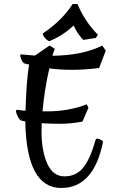

<svg xmlns="http://www.w3.org/2000/svg" viewBox="-20 -904 582 957"><path d="M421 -367 391 -298Q333 -287 280 -287Q227 -287 188 -290Q187 -276 187 -250Q187 -152 215.5 -88.5Q244 -25 301.5 -25Q359 -25 394 -67.5Q429 -110 456 -205Q458 -213 463 -213Q477 -213 494 -199Q448 33 285 33Q112 33 106 -299L86 -303Q77 -306 68.5 -323.5Q60 -341 59 -351L64 -357Q91 -353 107 -352Q112 -506 125 -582L101 -588Q92 -594 86.5 -607.5Q81 -621 81 -627Q81 -633 83 -633L154 -627L227 -677L253 -661L241 -626Q393 -628 490 -677L507 -651L474 -565Q404 -556 341 -556Q278 -556 226 -563Q202 -461 192 -349H215Q323 -349 412 -384ZM366 -884Q403 -796 468 -731L458 -715L395 -705Q366 -735 347 -777Q292 -725 226 -699Q218 -700 205.5 -713.5Q193 -727 193 -737Q289 -801 342 -884Z"/></svg>

Font: Julee
Style: Regular
Weight: 400
Version: Version 1.001